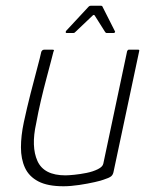

<svg xmlns="http://www.w3.org/2000/svg" viewBox="-20 -645 533 669"><path d="M201 4Q146 4 113.5 -13Q81 -30 67 -60.5Q53 -91 53 -131.5Q53 -172 63 -219Q74 -270 86.5 -319Q99 -368 109.5 -407Q120 -446 124 -465Q127 -470 129.5 -471Q132 -472 137 -472H160Q166 -472 167.5 -471Q169 -470 166 -464Q164 -456 157.5 -431Q151 -406 141.5 -370.5Q132 -335 122.5 -294.5Q113 -254 106 -215Q88 -134 110.5 -84Q133 -34 208 -34Q218 -34 238.5 -36Q259 -38 281.5 -42.5Q304 -47 321 -55.5Q338 -64 340 -75L423 -467Q424 -469 425.5 -470.5Q427 -472 428 -472H461Q463 -472 464.5 -471Q466 -470 465 -467L376 -48Q374 -36 367 -30.5Q360 -25 341 -19Q334 -16 310 -10.5Q286 -5 256 -0.5Q226 4 201 4ZM212 -530Q209 -530 209 -532.5Q209 -535 210 -537L289 -622Q292 -625 296 -625H332Q336 -625 337 -622L380 -537Q382 -535 380.5 -532.5Q379 -530 376 -530H352Q348 -530 346 -534L310 -591Q307 -595 303 -591L243 -534Q240 -530 236 -530Z"/></svg>

Font: Glory ExtraLight
Style: Italic
Weight: 250
Italic angle: -12°
Version: Version 1.011